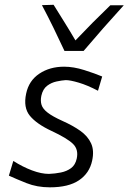

<svg xmlns="http://www.w3.org/2000/svg" viewBox="-20 -792 550 822"><path d="M193.5 10Q138.5 10 93.5 -8Q48.5 -26 18 -40L37 -103Q77 -77.5 117 -62.5Q157 -47.5 189.5 -47.5Q215.5 -48.5 240.5 -53.5Q265.5 -58.5 284 -72Q302.5 -85.5 308.5 -113Q317 -152 292.5 -176Q268 -200 200.5 -231.5Q137 -261 108 -296.2Q79 -331.5 92 -391.5Q103.5 -446.5 148.2 -476.5Q193 -506.5 254.5 -506.5Q295 -506.5 340.8 -492Q386.5 -477.5 417.5 -464.5L399.5 -403.5Q353.5 -427.5 317 -438.2Q280.5 -449 261.5 -449Q244.5 -448 222.2 -443.2Q200 -438.5 181.8 -424.8Q163.5 -411 157 -382Q152.5 -360.5 157.8 -343.2Q163 -326 184 -309.8Q205 -293.5 247 -274.5Q292 -254.5 324 -231.8Q356 -209 370 -178.2Q384 -147.5 374.5 -104Q363 -50.5 318.2 -20.2Q273.5 10 193.5 10ZM256 -574Q234 -621.5 209.8 -671.2Q185.5 -721 159.5 -770L209.5 -771.5Q233 -733.5 256.8 -695.5Q280.5 -657.5 303 -619Q339.5 -657.5 376.5 -694.8Q413.5 -732 452.5 -769.5H510Q421.5 -672.5 338 -574Z"/></svg>

Font: Commissioner Flair Light
Style: Italic
Weight: 300
Italic angle: -12°
Designer: Kostas Bartsokas
Foundry: Kostas Bartsokas
Version: Version 1.000; ttfautohint (v1.8.3)